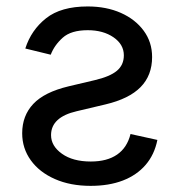

<svg xmlns="http://www.w3.org/2000/svg" viewBox="-20 -573 568 604"><path d="M59.6 -420.4Q78.1 -478.5 125 -515.6Q171.9 -552.7 255.9 -552.7Q314.5 -552.7 360.1 -532.5Q405.8 -512.2 432.1 -476.3Q458.5 -440.4 458.5 -393.6Q458.5 -335.9 422.4 -299.1Q386.2 -262.2 312 -244.6L221.2 -223.1Q181.2 -213.9 160.9 -195.1Q140.6 -176.3 140.6 -147.9Q140.6 -113.8 174.8 -89.4Q209 -64.9 265.6 -64.9Q316.9 -64.9 348.4 -86.7Q379.9 -108.4 390.6 -151.4L475.1 -132.8Q465.8 -86.4 438 -54.2Q410.2 -22 366.5 -5.1Q322.8 11.7 265.1 11.7Q201.2 11.7 152.6 -9.8Q104 -31.2 76.9 -68.8Q49.8 -106.4 49.8 -153.8Q49.8 -209 84.7 -246.1Q119.6 -283.2 195.3 -301.3L277.8 -320.8Q325.7 -332 347.7 -350.3Q369.6 -368.7 369.6 -398.9Q369.6 -433.1 337.2 -455.6Q304.7 -478 255.9 -478Q203.6 -478 177.2 -454.3Q150.9 -430.7 139.6 -400.9Z"/></svg>

Font: Inter Variable
Style: Regular
Weight: 400
Designer: Rasmus Andersson
Foundry: rsms
Version: Version 4.001;git-9221beed3